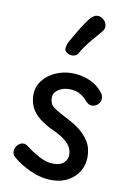

<svg xmlns="http://www.w3.org/2000/svg" viewBox="-94 -906 644 970"><g transform="rotate(10 228.0 -421.0)"><path d="M409 -471Q416 -463 418 -455Q420 -447 420 -440Q420 -428 413.5 -418.5Q407 -409 397 -403.5Q387 -398 376 -398Q366 -398 358 -403Q350 -408 343 -415Q333 -430 309.5 -445Q286 -460 251 -460Q218 -460 194 -444Q170 -428 170 -402Q170 -371 190.5 -355Q211 -339 257 -316Q292 -299 324.5 -275.5Q357 -252 378.5 -218.5Q400 -185 400 -138Q400 -98 380.5 -65Q361 -32 325.5 -12Q290 8 241 8Q186 8 132 -16.5Q78 -41 40 -74Q33 -80 30 -87.5Q27 -95 27 -102Q27 -120 40 -134.5Q53 -149 70 -149Q75 -149 80.5 -147Q86 -145 93 -140Q125 -115 162.5 -95Q200 -75 234 -75Q272 -75 289.5 -92.5Q307 -110 307 -132Q307 -168 279.5 -194.5Q252 -221 208 -240Q162 -261 132.5 -285Q103 -309 89.5 -337.5Q76 -366 76 -400Q76 -442 100.5 -474Q125 -506 165 -524Q205 -542 251 -542Q298 -542 341 -523.5Q384 -505 409 -471ZM265 -648Q257 -633 239.5 -630.5Q222 -628 206 -639Q193 -647 195 -663Q197 -679 204 -693Q217 -716 232.5 -742.5Q248 -769 263.5 -792.5Q279 -816 290 -829Q307 -848 323.5 -849.5Q340 -851 354 -840Q369 -830 373.5 -810.5Q378 -791 361 -773Q344 -754 315 -719Q286 -684 265 -648Z"/></g></svg>

Font: Playpen Sans
Style: Regular
Weight: 400
Designer: Laura Meseguer, Veronika Burian, José Scaglione, Kostas Bartsokas, Vera Evstafieva, Tom Grace, Yorlmar Campos
Foundry: TypeTogether
Version: Version 2.000